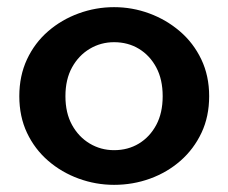

<svg xmlns="http://www.w3.org/2000/svg" viewBox="-20 -503 639 537"><path d="M299 14Q248 14 200 -3.5Q152 -21 114.5 -53.5Q77 -86 55.5 -131.5Q34 -177 34 -234Q34 -291 55.5 -337Q77 -383 114.5 -415.5Q152 -448 200 -465.5Q248 -483 299 -483Q350 -483 397.5 -465.5Q445 -448 483 -415.5Q521 -383 543 -337Q565 -291 565 -234Q565 -177 543.5 -131.5Q522 -86 485 -53.5Q448 -21 400 -3.5Q352 14 299 14ZM299 -83Q338 -83 368.5 -101.5Q399 -120 417 -153.5Q435 -187 435 -234Q435 -281 417 -314.5Q399 -348 368.5 -366.5Q338 -385 299 -385Q262 -385 231 -366.5Q200 -348 181.5 -314.5Q163 -281 163 -234Q163 -187 181.5 -153.5Q200 -120 231 -101.5Q262 -83 299 -83Z"/></svg>

Font: BioRhyme
Style: Bold
Weight: 700
Designer: Aoife Mooney
Foundry: Aoife Mooney Type
Version: Version 1.600;gftools[0.9.33]